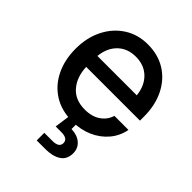

<svg xmlns="http://www.w3.org/2000/svg" viewBox="-207 -641 958 958"><g transform="rotate(45 272.0 -161.5)"><path d="M278.3 11.7Q201.7 11.7 146.7 -22.9Q91.8 -57.6 62.3 -118.4Q32.7 -179.2 32.7 -256.8Q32.7 -335.4 63.5 -396.5Q94.2 -457.5 148.4 -492.4Q202.6 -527.3 272.9 -527.3Q346.2 -527.3 400.1 -493.2Q454.1 -459 483.9 -398.2Q513.7 -337.4 513.7 -257.8V-230H134.3Q137.2 -160.2 174.6 -117.2Q211.9 -74.2 279.8 -74.2Q330.6 -74.2 363.3 -97.2Q396 -120.1 406.7 -156.7H505.9Q496.6 -106.9 464.6 -68.8Q432.6 -30.8 384.5 -9.5Q336.4 11.7 278.3 11.7ZM135.3 -308.1H413.1Q406.7 -369.6 369.6 -405.5Q332.5 -441.4 273.9 -441.4Q215.3 -441.4 178.5 -405.5Q141.6 -369.6 135.3 -308.1ZM219.2 204.1V150.4H276.4Q323.2 150.4 323.2 119.1Q323.2 87.9 276.4 87.9H236.8L252.4 -22.9H301.8V41Q344.2 42.5 368.9 64.2Q393.6 85.9 393.6 120.6Q393.6 163.6 362.8 183.8Q332 204.1 279.8 204.1Z"/></g></svg>

Font: Inter Display Medium
Style: Regular
Weight: 500
Designer: Rasmus Andersson
Foundry: rsms
Version: Version 4.001;git-9221beed3